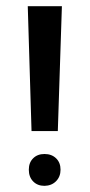

<svg xmlns="http://www.w3.org/2000/svg" viewBox="-20 -585 290 621"><path d="M82 -161.1 69.8 -564.9H180.2L167 -161.1ZM124 16.1Q101.1 16.1 87.2 1.7Q73.2 -12.7 73.2 -36.1Q73.2 -59.1 87.2 -73Q101.1 -86.9 124 -86.9Q147 -86.9 161.4 -73Q175.8 -59.1 175.8 -36.1Q175.8 -13.7 161.4 1Q147 15.6 124 16.1Z"/></svg>

Font: Neutral Grotesk
Style: Regular
Weight: 400
Designer: Nawras Khrais
Foundry: Nawras Khrais
Version: Version 1.000;PS 001.000;hotconv 1.0.88;makeotf.lib2.5.64775